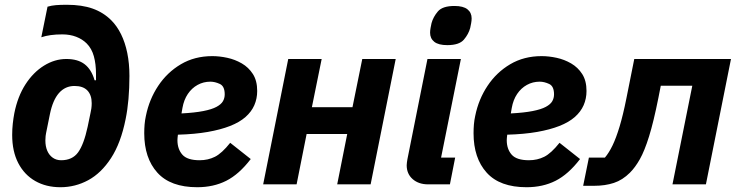

<svg xmlns="http://www.w3.org/2000/svg" viewBox="-20 -772 3095 804"><path d="M233 12Q173 12 127.5 -14Q82 -40 56.5 -89Q31 -138 31 -207Q31 -231 33.5 -254Q36 -277 40 -298Q54 -368 86.5 -418.5Q119 -469 164 -497Q209 -525 258 -525Q306 -525 334.5 -503Q363 -481 376 -436H382V-462Q382 -504 373 -536.5Q364 -569 343 -590Q325 -608 299 -618Q273 -628 241 -628Q214 -628 192.5 -625Q171 -622 153 -616L179 -744Q196 -749 214.5 -750.5Q233 -752 260 -752Q323 -752 368 -736Q413 -720 446 -687Q470 -663 487 -628.5Q504 -594 513 -550Q522 -506 522 -454Q522 -403 518 -357.5Q514 -312 506 -273Q486 -173 445 -110Q404 -47 349.5 -17.5Q295 12 233 12ZM236 -101Q283 -101 307 -134Q331 -167 347 -241L359 -299Q361 -307 362.5 -317.5Q364 -328 364 -340Q364 -374 346 -393Q328 -412 292 -412Q253 -412 227 -382.5Q201 -353 189 -294L173 -215Q172 -211 171 -202.5Q170 -194 170 -184Q170 -159 178 -140.5Q186 -122 201 -111.5Q216 -101 236 -101Z M806 12Q694 12 639 -49Q584 -110 584 -214Q584 -233 585.5 -251Q587 -269 591 -287Q605 -356 642.5 -412.5Q680 -469 737.5 -503Q795 -537 869 -537Q899 -537 931.5 -530Q964 -523 992.5 -506.5Q1021 -490 1039 -462Q1057 -434 1057 -391Q1057 -359 1045 -331.5Q1033 -304 1008 -282Q983 -260 943.5 -244.5Q904 -229 850 -219.5Q796 -210 725 -208Q724 -199 723.5 -194Q723 -189 723 -185Q723 -148 743.5 -124.5Q764 -101 816 -101Q851 -101 880 -115.5Q909 -130 944 -174L1030 -106Q981 -42 927.5 -15Q874 12 806 12ZM861 -430Q832 -430 807.5 -416.5Q783 -403 766.5 -378.5Q750 -354 744 -320L740 -297Q796 -300 831.5 -307Q867 -314 886.5 -324.5Q906 -335 913.5 -348Q921 -361 921 -377Q921 -411 900.5 -420.5Q880 -430 861 -430Z M1082 0 1187 -525H1327L1286 -323H1456L1497 -525H1637L1532 0H1392L1434 -211H1264L1222 0Z M1853 -583Q1816 -583 1798.5 -597Q1781 -611 1781 -635Q1781 -644 1783 -655Q1785 -666 1787 -675Q1794 -701 1813.5 -724Q1833 -747 1883 -747Q1920 -747 1937.5 -733Q1955 -719 1955 -695Q1955 -686 1953 -675Q1951 -664 1949 -655Q1942 -629 1922.5 -606Q1903 -583 1853 -583ZM1864 0H1773Q1733 0 1708 -22Q1683 -44 1683 -80Q1683 -86 1684 -92Q1685 -98 1686 -105L1770 -525H1910L1827 -112H1886Z M2185 12Q2073 12 2018 -49Q1963 -110 1963 -214Q1963 -233 1964.5 -251Q1966 -269 1970 -287Q1984 -356 2021.5 -412.5Q2059 -469 2116.5 -503Q2174 -537 2248 -537Q2278 -537 2310.5 -530Q2343 -523 2371.5 -506.5Q2400 -490 2418 -462Q2436 -434 2436 -391Q2436 -359 2424 -331.5Q2412 -304 2387 -282Q2362 -260 2322.5 -244.5Q2283 -229 2229 -219.5Q2175 -210 2104 -208Q2103 -199 2102.5 -194Q2102 -189 2102 -185Q2102 -148 2122.5 -124.5Q2143 -101 2195 -101Q2230 -101 2259 -115.5Q2288 -130 2323 -174L2409 -106Q2360 -42 2306.5 -15Q2253 12 2185 12ZM2240 -430Q2211 -430 2186.5 -416.5Q2162 -403 2145.5 -378.5Q2129 -354 2123 -320L2119 -297Q2175 -300 2210.5 -307Q2246 -314 2265.5 -324.5Q2285 -335 2292.5 -348Q2300 -361 2300 -377Q2300 -411 2279.5 -420.5Q2259 -430 2240 -430Z M2422 6 2446 -112H2513Q2530 -132 2545 -163Q2560 -194 2574.5 -242Q2589 -290 2603 -360L2636 -525H3041L2936 0H2796L2879 -413H2747L2737 -362Q2717 -262 2698 -201Q2679 -140 2659.5 -105.5Q2640 -71 2618 -49Q2587 -18 2550.5 -6Q2514 6 2469 6Z"/></svg>

Font: IBM Plex Sans
Style: Italic
Weight: 400
Italic angle: -11.31°
Designer: Mike Abbink, Paul van der Laan, Pieter van Rosmalen
Foundry: Bold Monday
Version: Version 3.201